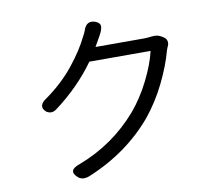

<svg xmlns="http://www.w3.org/2000/svg" viewBox="-86 -890 1172 1022"><g transform="rotate(-10 500.0 -379.0)"><path d="M753.9 -578.1H422.9Q335.9 -456.1 205.1 -358.4Q176.8 -337.9 149.4 -357.4Q129.9 -375 134.8 -392.6Q139.6 -410.2 163.1 -424.8Q254.9 -490.2 317.9 -568.8Q380.9 -647.5 415 -718.8Q422.9 -732.4 427.7 -746.1Q444.3 -796.9 489.3 -782.2Q505.9 -776.4 512.7 -767.1Q519.5 -757.8 516.1 -743.7Q512.7 -729.5 508.8 -721.2Q504.9 -712.9 496.1 -697.3Q493.2 -692.4 492.2 -690.4L468.8 -649.4H735.4Q746.1 -649.4 765.6 -651.9Q785.2 -654.3 797.9 -652.8Q810.5 -651.4 824.2 -643.6L835 -636.7Q848.6 -628.9 852.1 -614.7Q855.5 -600.6 848.6 -586.9Q842.8 -573.2 840.8 -567.4Q819.3 -486.3 774.4 -395Q729.5 -303.7 668 -228.5Q530.3 -65.4 316.4 22.5Q277.3 37.1 253.9 14.6Q208 -27.3 279.3 -50.8Q466.8 -122.1 597.7 -273.4Q653.3 -338.9 695.8 -423.8Q738.3 -508.8 753.9 -578.1Z"/></g></svg>

Font: GenSenMaruGothic TW TTF Regular
Style: Regular
Weight: 400
Version: Version 1.301